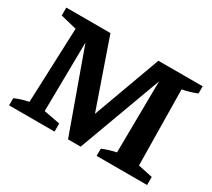

<svg xmlns="http://www.w3.org/2000/svg" viewBox="-128 -902 1255 1134"><g transform="rotate(30 500.0 -334.5)"><path d="M872 -76 971 -55V0H627V-49Q650 -59 673.5 -66Q697 -73 721 -78L727 -623L746 -619L518 0H432L215 -603L236 -606L229 -76L340 -55V0H30V-49Q53 -59 76 -66Q99 -73 124 -78L144 -588L34 -615V-669H335L512 -159L476 -160L662 -669H964V-620Q942 -611 917 -603.5Q892 -596 865 -591Z"/></g></svg>

Font: Piazzolla Thin ExtraBold
Style: Regular
Weight: 800
Version: Version 2.005